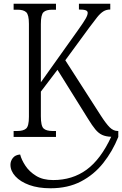

<svg xmlns="http://www.w3.org/2000/svg" viewBox="-20 -734 654 1029"><path d="M53 0V-32H73Q105 -32 120 -45Q135 -58 135 -108V-606Q135 -655 120.5 -668.5Q106 -682 74 -682H53V-714H280V-682H260Q227 -682 213 -668.5Q199 -655 199 -605V-293L397 -571Q427 -613 438.5 -633Q450 -653 450 -665Q450 -675 439 -679Q428 -683 403 -683V-714H571V-683Q550 -683 534 -673Q518 -663 501 -642Q484 -621 459 -587L330 -411L520 -115Q549 -70 568.5 -51Q588 -32 611 -32H614V0Q583 77 533.5 139.5Q484 202 414 238.5Q344 275 251 275Q185 275 137 257.5Q89 240 62.5 211Q36 182 36 149Q36 129 49 112.5Q62 96 88 94Q95 122 116 154Q137 186 173.5 208.5Q210 231 265 231Q368 231 444 175.5Q520 120 576 -1Q547 -2 527.5 -11Q508 -20 491 -40.5Q474 -61 452 -97L288 -360L199 -243V-111Q199 -59 213.5 -45.5Q228 -32 261 -32H280V0Z"/></svg>

Font: Noto Serif Condensed Light
Style: Regular
Weight: 300
Width: 3
Designer: Monotype Design Team
Foundry: Monotype Imaging Inc.
Version: Version 2.013